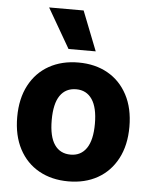

<svg xmlns="http://www.w3.org/2000/svg" viewBox="-53 -782 659 837"><g transform="rotate(5 276.5 -364.0)"><path d="M128 -738H279L347 -565H228ZM522 -250Q522 -169 491 -110.5Q460 -52 405 -21Q350 10 277 10Q204 10 148.5 -21Q93 -52 62 -110.5Q31 -169 31 -250Q31 -331 62 -389.5Q93 -448 148.5 -479Q204 -510 277 -510Q350 -510 405 -479Q460 -448 491 -389.5Q522 -331 522 -250ZM182 -250Q182 -178 206.5 -142.5Q231 -107 277 -107Q322 -107 346.5 -143Q371 -179 371 -250Q371 -321 346.5 -357Q322 -393 277 -393Q231 -393 206.5 -357.5Q182 -322 182 -250Z"/></g></svg>

Font: CBA Beacon Sans Extra Bold
Style: Regular
Weight: 800
Designer: Wei Huang
Foundry: Wei Huang
Version: Version 1.002